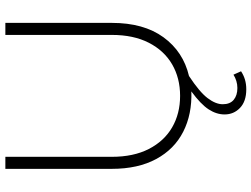

<svg xmlns="http://www.w3.org/2000/svg" viewBox="-134 -606 961 734"><g transform="rotate(-90 347.0 -239.5)"><path d="M372 221Q326 221 301 197Q276 173 276 138Q276 107 295.5 77Q315 47 364 11Q277 14 210 -20Q143 -54 105.5 -123.5Q68 -193 68 -293V-700H114V-293Q114 -210 144 -151.5Q174 -93 226.5 -62.5Q279 -32 347 -32Q415 -32 467.5 -62.5Q520 -93 550 -151.5Q580 -210 580 -293V-700H626V-293Q626 -171 571 -95.5Q516 -20 423 2Q362 42 338.5 73Q315 104 315 131Q315 159 332 173Q349 187 377 187Q391 187 404 183Q417 179 428 172L441 201Q426 211 409 216Q392 221 372 221Z"/></g></svg>

Font: Red Hat Display VF
Style: Regular
Weight: 300
Designer: Pentagram, MCKL
Foundry: Pentagram, MCKL
Version: Version 1.023